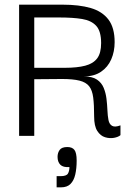

<svg xmlns="http://www.w3.org/2000/svg" viewBox="-20 -583 571 824"><path d="M62 0V-563H248Q320 -563 369.5 -548.5Q419 -534 445.5 -499Q472 -464 472 -402Q472 -362 457.5 -328.5Q443 -295 413.5 -275Q384 -255 340 -255Q376 -255 396 -241.5Q416 -228 425 -206Q434 -184 437 -159Q440 -134 441 -110Q442 -86 445.5 -68Q449 -50 461 -43Q473 -36 497 -45V-3Q488 5 469.5 8.5Q451 12 431 6Q411 0 397.5 -21Q384 -42 384 -83Q384 -133 380 -164.5Q376 -196 362.5 -213Q349 -230 321 -237Q293 -244 246 -244Q199 -244 127 -243V0ZM127 -292H258Q311 -292 345.5 -301Q380 -310 397 -332.5Q414 -355 414 -398Q414 -449 393 -472Q372 -495 332.5 -501.5Q293 -508 235 -508H127ZM223 221V173H240Q265 173 271.5 162Q278 151 278 134Q251 136 239 124Q227 112 227 90Q227 73 236 60.5Q245 48 269 48Q290 48 299.5 60.5Q309 73 309 106Q309 140 303 166Q297 192 282.5 206.5Q268 221 242 221Z"/></svg>

Font: Darker Grotesque Light Medium
Style: Regular
Weight: 500
Version: Version 1.000;gftools[0.9.28]